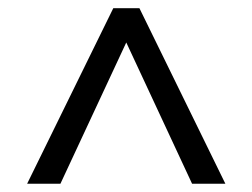

<svg xmlns="http://www.w3.org/2000/svg" viewBox="-20 -731 618 470"><path d="M46.4 -281.2 257.3 -710.9H321.3L531.7 -281.2H450.2L289.1 -627L127.9 -281.2Z"/></svg>

Font: Alte DIN 1451 Mittelschrift
Style: Regular
Weight: 400
Designer: Peter Wiegel
Foundry: Peter Wiegel
Version: Version 1.002 September 20, 2019